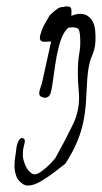

<svg xmlns="http://www.w3.org/2000/svg" viewBox="-20 -296 317 597"><path d="M277 -182Q277 -157 273.5 -144Q270 -131 264.5 -118.5Q259 -106 255 -82Q251 -58 249 -10Q247 62 231.5 112.5Q216 163 183 213Q172 222 151 238Q130 254 107.5 267.5Q85 281 67 281Q60 281 54 278Q37 268 31 252.5Q25 237 25 219Q25 205 27.5 190.5Q30 176 31 164Q34 147 39 140Q44 133 48 133Q54 133 57 139Q58 146 54.5 157Q51 168 51 188Q52 203 60 220.5Q68 238 82 245Q92 249 107.5 238Q123 227 137 212.5Q151 198 154 192Q183 140 206.5 91.5Q230 43 225 -10Q222 -45 222 -68Q222 -106 226.5 -129.5Q231 -153 229 -182Q228 -200 224 -205.5Q220 -211 203 -211Q194 -211 190.5 -208Q187 -205 182 -198Q171 -182 163.5 -153.5Q156 -125 151.5 -93.5Q147 -62 143.5 -37.5Q140 -13 137 -5Q134 2 129.5 5Q125 8 120 8Q116 8 112.5 6.5Q109 5 107 4Q102 1 102 -6Q102 -13 105.5 -22.5Q109 -32 111 -40L139 -167Q134 -167 129 -166.5Q124 -166 119 -166Q104 -166 104 -178Q104 -186 110 -202Q116 -218 132 -244Q137 -252 152 -264Q167 -276 177 -274Q181 -276 184 -276Q187 -276 189 -276Q200 -276 201.5 -268.5Q203 -261 202 -253.5Q201 -246 203 -247Q217 -253 230 -253Q250 -253 263.5 -236.5Q277 -220 277 -182Z"/></svg>

Font: Ingrid Darling
Style: Regular
Weight: 400
Designer: Robert E. Leuschke
Foundry: Robert E. Leuschke
Version: Version 1.010; ttfautohint (v1.8.3)